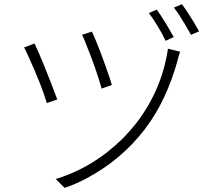

<svg xmlns="http://www.w3.org/2000/svg" viewBox="-20 -866 1040 931"><path d="M425.8 -712.9Q461.9 -634.8 511.7 -488.3Q518.6 -466.8 522.5 -454.1L472.7 -436.5Q447.3 -529.3 394.5 -659.2Q384.8 -684.6 377.9 -697.3ZM794.9 -629.9 853.5 -615.2Q852.5 -613.3 851.6 -610.4Q850.6 -607.4 849.6 -603.5Q848.6 -599.6 847.7 -597.2Q846.7 -594.7 845.2 -589.8Q843.8 -585 843.8 -583.5Q843.8 -582 841.8 -576.2L840.8 -571.3Q786.1 -377.9 688.5 -248Q685.5 -244.1 683.6 -241.2Q567.4 -88.9 395.5 1Q343.8 28.3 293 44.9L250 2Q431.6 -52.7 577.1 -196.3Q611.3 -231.4 640.6 -268.6Q763.7 -428.7 793.9 -626Q794.9 -627.9 794.9 -629.9ZM147.5 -655.3Q190.4 -563.5 257.8 -383.8L207 -366.2Q183.6 -448.2 116.2 -595.7Q103.5 -624 96.7 -635.7ZM740.2 -819.3Q772.5 -775.4 822.3 -686.5L783.2 -668Q750 -737.3 702.1 -802.7ZM862.3 -845.7Q902.3 -791 945.3 -713.9L906.2 -697.3Q848.6 -798.8 823.2 -829.1Z"/></svg>

Font: Taipei Sans TC Beta Light
Style: Regular
Weight: 300
Designer: JT Foundry
Foundry: JT Foundry
Version: Version 1.000